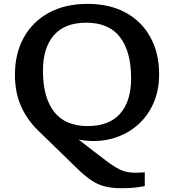

<svg xmlns="http://www.w3.org/2000/svg" viewBox="-20 -738 898 990"><path d="M373 126 175 -66.5Q118.5 -122 87.8 -192Q57 -262 57 -352.5Q57 -462 102.5 -544.2Q148 -626.5 232 -672.2Q316 -718 431.5 -718Q546 -718 628.8 -672.5Q711.5 -627 756 -545.2Q800.5 -463.5 800.5 -354.5Q800.5 -269 768.8 -200.2Q737 -131.5 680 -85.2Q623 -39 547.8 -20.8Q472.5 -2.5 385.5 -18L513 80Q546.5 106 571 121.2Q595.5 136.5 617.5 143.8Q639.5 151 665 152.2Q690.5 153.5 726.5 150.5V221.5Q699 226.5 673.2 229.5Q647.5 232.5 605 232.5Q554.5 232.5 517 222.2Q479.5 212 446 188.5Q412.5 165 373 126ZM432 -88Q543 -88 599.5 -152Q656 -216 656 -334Q656 -472 598.8 -546.5Q541.5 -621 425 -621Q314.5 -621 258 -556.5Q201.5 -492 201.5 -373Q201.5 -235.5 258.8 -161.8Q316 -88 432 -88Z"/></svg>

Font: Newsreader 6pt Medium
Style: Regular
Weight: 500
Designer: Hugues Gentile
Foundry: Production Type
Version: Version 1.003; ttfautohint (v1.8.3)